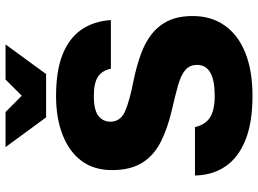

<svg xmlns="http://www.w3.org/2000/svg" viewBox="-142 -798 953 710"><g transform="rotate(-90 335.0 -443.5)"><path d="M334.5 13.2Q236.8 13.2 171.9 -12.8Q107 -38.8 74.4 -86.5Q41.8 -134.2 40.5 -199.5H219.5Q228 -161.7 255 -144.1Q282 -126.5 334.5 -126.5Q392.5 -126.5 421 -142.8Q449.5 -159 449.5 -191.5Q449.5 -218.8 430.7 -235.1Q411.8 -251.3 374.2 -262Q336.5 -272.7 283.3 -284.8Q213.7 -301 164 -326.4Q114.3 -351.8 87.4 -395Q60.5 -438.2 60.5 -506.5Q60.5 -572.3 93.7 -617.9Q127 -663.5 189.1 -688.3Q251.2 -713.2 334.5 -713.2Q427.3 -713.2 487.6 -689.3Q547.8 -665.3 579.4 -620.1Q611 -574.8 615.3 -510.5H435.3Q429 -542.5 406 -558Q383 -573.5 334.5 -573.5Q282.2 -573.5 260.8 -556.4Q239.5 -539.3 239.5 -512.2Q239.5 -475 278 -458.1Q316.5 -441.2 389.7 -427Q444.2 -415.8 488.4 -399.9Q532.7 -384 564.3 -358.8Q595.8 -333.7 613 -297.3Q630.2 -260.8 630.2 -207.8Q630.2 -139.2 595.2 -89.5Q560.2 -39.8 494.2 -13.3Q428.2 13.2 334.5 13.2ZM255.5 -750 145.5 -900H275.2L335.5 -840L395.5 -900H525.2L415.7 -750Z"/></g></svg>

Font: Golos Text
Style: Regular
Weight: 400
Designer: A.Korolkova, Vitaly Kuzmin
Foundry: ParaType Ltd
Version: Version 2.004